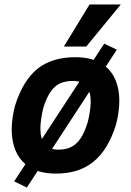

<svg xmlns="http://www.w3.org/2000/svg" viewBox="-20 -772 591 866"><path d="M232 11Q150 11 101 -26.5Q52 -64 38 -133.5Q24 -203 48 -296Q66 -353 91.5 -394.5Q117 -436 149.5 -462Q182 -488 224.5 -501Q267 -514 320 -514Q402 -514 450.5 -477Q499 -440 513 -371.5Q527 -303 503 -209Q485 -152 460 -111Q435 -70 402 -43Q369 -16 327 -2.5Q285 11 232 11ZM242 -97Q274 -97 298 -107.5Q322 -118 341.5 -145Q361 -172 376 -222Q399 -318 381.5 -362.5Q364 -407 309 -407Q278 -407 253.5 -397Q229 -387 209.5 -360Q190 -333 175 -284Q152 -186 170.5 -141.5Q189 -97 242 -97ZM101 74 44 46 450 -575 507 -548ZM268 -562 384 -752H525L369 -562Z"/></svg>

Font: Nunito Sans 7pt Condensed ExtraBold
Style: Italic
Weight: 800
Width: 3
Italic angle: -9°
Designer: Vernon Adams
Foundry: Vernon Adams
Version: Version 3.101;gftools[0.9.27]